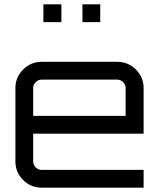

<svg xmlns="http://www.w3.org/2000/svg" viewBox="-20 -865 682 885"><path d="M520 -580Q571 -580 606.5 -544.5Q642 -509 642 -459V-249H133V-121Q133 -105 144.5 -93.5Q156 -82 172 -82H642V0H172Q122 0 86.5 -35.5Q51 -71 51 -121V-459Q51 -509 86.5 -544.5Q122 -580 172 -580ZM133 -331H559V-459Q559 -475 547.5 -486.5Q536 -498 520 -498H172Q156 -498 144.5 -486.5Q133 -475 133 -459ZM442 -845V-763H360V-845ZM263 -845V-763H180V-845Z"/></svg>

Font: Orbitron
Style: Regular
Weight: 400
Designer: Matt McInerney
Foundry: Matt McInerney
Version: 1.000